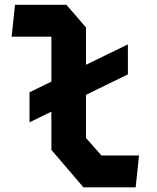

<svg xmlns="http://www.w3.org/2000/svg" viewBox="-20 -785 660 805"><path d="M103.8 -398.1 516.2 -598.9V-473.1L103.8 -272.2ZM195.4 -156.5V-657.3L223.2 -631.4H28.8L42.9 -765H258.3L340.5 -670V-206.5L405.4 -133.2H562.9L548.8 0.4H329.9Z"/></svg>

Font: Monaspace Krypton Var
Style: Regular
Weight: 400
Designer: Riley Cran and the Lettermatic Team
Version: Version 1.101 (Monaspace Krypton Var)